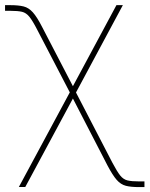

<svg xmlns="http://www.w3.org/2000/svg" viewBox="-20 -536 592 760"><path d="M54.7 204.1 256.3 -170.4 127 -418.9Q108.9 -454.1 96.2 -469.7Q83.5 -485.4 67.1 -489.3Q50.8 -493.2 20.5 -493.2H0V-515.6H20.5Q53.2 -515.6 73.5 -510.5Q93.8 -505.4 110.1 -487.1Q126.5 -468.8 146.5 -429.7L268.6 -194.8L440.9 -515.6H466.3L280.8 -169.9L424.8 107.9Q443.4 143.1 455.8 158.7Q468.3 174.3 484.9 178.2Q501.5 182.1 531.2 182.1H551.8V204.6H531.2Q498.5 204.6 478.3 199.5Q458 194.3 441.9 176Q425.8 157.7 405.3 118.7L268.6 -146L80.1 204.1Z"/></svg>

Font: Inter Display Thin
Style: Regular
Weight: 100
Designer: Rasmus Andersson
Foundry: rsms
Version: Version 4.000;git-a52131595